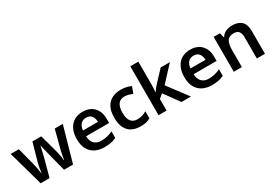

<svg xmlns="http://www.w3.org/2000/svg" viewBox="30 -1666 3664 2583"><g transform="rotate(-30 1861.5 -375.0)"><path d="M465 -233Q460 -252 453 -280.5Q446 -309 438.5 -340Q431 -371 424.5 -397Q418 -423 416 -437H412Q409 -423 403 -397Q397 -371 390 -340Q383 -309 375.5 -280Q368 -251 363 -232L300 0H162L10 -543H137L204 -284Q211 -258 217.5 -225Q224 -192 229 -161.5Q234 -131 236 -112H240Q242 -125 245 -146.5Q248 -168 252.5 -191.5Q257 -215 261.5 -235Q266 -255 269 -266L347 -543H485L560 -266Q565 -248 571 -219Q577 -190 582 -161Q587 -132 588 -113H592Q594 -130 599 -159.5Q604 -189 611 -223Q618 -257 626 -284L694 -543H819L665 0H525Z M1129 -552Q1202 -552 1254.5 -522.5Q1307 -493 1336 -438.5Q1365 -384 1365 -306V-242H1007Q1009 -168 1048 -127.5Q1087 -87 1156 -87Q1209 -87 1250.5 -97.5Q1292 -108 1336 -128V-27Q1296 -8 1253 1Q1210 10 1150 10Q1071 10 1009.5 -20.5Q948 -51 913.5 -113Q879 -175 879 -267Q879 -360 910.5 -423.5Q942 -487 998 -519.5Q1054 -552 1129 -552ZM1129 -459Q1079 -459 1047.5 -426.5Q1016 -394 1010 -330H1243Q1242 -387 1214.5 -423Q1187 -459 1129 -459Z M1711 10Q1634 10 1577.5 -19.5Q1521 -49 1490.5 -110.5Q1460 -172 1460 -268Q1460 -368 1493.5 -430.5Q1527 -493 1586 -522.5Q1645 -552 1721 -552Q1772 -552 1812 -542Q1852 -532 1880 -518L1843 -419Q1812 -431 1781 -439.5Q1750 -448 1721 -448Q1589 -448 1589 -269Q1589 -181 1622.5 -137.5Q1656 -94 1719 -94Q1765 -94 1800 -105Q1835 -116 1866 -135V-26Q1835 -7 1799.5 1.5Q1764 10 1711 10Z M2118 -399Q2118 -373 2116 -344.5Q2114 -316 2112 -289H2115Q2123 -301 2134 -315.5Q2145 -330 2156.5 -344.5Q2168 -359 2179 -371L2339 -542H2482L2265 -308L2496 0H2349L2181 -232L2118 -180V0H1993V-760H2118Z M2799 -552Q2872 -552 2924.5 -522.5Q2977 -493 3006 -438.5Q3035 -384 3035 -306V-242H2677Q2679 -168 2718 -127.5Q2757 -87 2826 -87Q2879 -87 2920.5 -97.5Q2962 -108 3006 -128V-27Q2966 -8 2923 1Q2880 10 2820 10Q2741 10 2679.5 -20.5Q2618 -51 2583.5 -113Q2549 -175 2549 -267Q2549 -360 2580.5 -423.5Q2612 -487 2668 -519.5Q2724 -552 2799 -552ZM2799 -459Q2749 -459 2717.5 -426.5Q2686 -394 2680 -330H2913Q2912 -387 2884.5 -423Q2857 -459 2799 -459Z M3452 -552Q3543 -552 3594.5 -505Q3646 -458 3646 -353V0H3520V-328Q3520 -389 3496 -419.5Q3472 -450 3420 -450Q3344 -450 3316 -402.5Q3288 -355 3288 -265V0H3162V-542H3259L3277 -471H3284Q3310 -513 3355.5 -532.5Q3401 -552 3452 -552Z"/></g></svg>

Font: Noto Sans Tangsa SemiBold
Style: Regular
Weight: 600
Version: Version 1.504